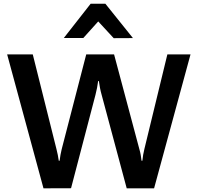

<svg xmlns="http://www.w3.org/2000/svg" viewBox="-20 -1001 1054 1024"><path d="M211.9 3.4 358.9 2.9 489.3 -495.6Q493.7 -512.7 497.6 -532.5Q501.5 -552.2 503.4 -568.8H507.3Q509.3 -552.2 513.2 -532.5Q517.1 -512.7 522 -495.6L655.8 3.4H801.8L996.1 -710.9H872.6L750 -206.1Q746.1 -189.5 743.4 -174.8Q740.7 -160.2 739.3 -143.6H734.9Q732.9 -160.2 730.5 -174.8Q728 -189.5 723.1 -206.1L588.4 -710.9H439.9L309.1 -205.6Q305.2 -189 302.5 -174.6Q299.8 -160.2 297.9 -143.6H293.5Q291.5 -160.2 288.3 -174.6Q285.2 -189 281.2 -205.6L154.8 -710.9H18.1ZM542 -981H463.4L320.3 -798.3H424.3L503.9 -886.7L586.4 -797.4L689 -797.9Z"/></svg>

Font: Roboto Flex
Style: wght 600 wdth 140 opsz 13.0 GRAD 0.00 slnt 0.00 XTRA 468 XOPQ 96 YOPQ 79 YTLC 514 YTUC 712 YTAS 750 YTDE -203.00 YTFI 738
Weight: 600
Width: 8
Designer: Berlow after Robertson
Foundry: Google
Version: Version 3.100